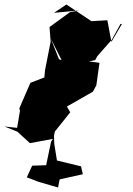

<svg xmlns="http://www.w3.org/2000/svg" viewBox="-20 -833 593 853"><path d="M263 -351 276 -359 369 -412 393 -426 408 -454 422 -554 294 -571 296 -551 242 -570 206 -661 263 -547 255 -535 403 -566 412 -583 477 -657 515 -726 522 -727 475 -647 457 -743 386 -739 275 -813 220 -776 333 -787 291 -779 200 -713 205 -648 180 -521 177 -489 115 -465 66 -352 81 -289 120 -275 100 -300 73 -366 56 -265 0 -271 57 -248 113 -197 215 -216 207 -204 185 -99 123 -97 99 -45 152 -25 238 0 245 -36 348 -59 340 -94 233 -120 221 -195 220 -231 224 -249 292 -334 259 -392 214 -321Z"/></svg>

Font: Hussar Lance
Style: Regular
Weight: 700
Foundry: Cannot Into Space Fonts, PlusOne Fonts
Version: Version 2.27